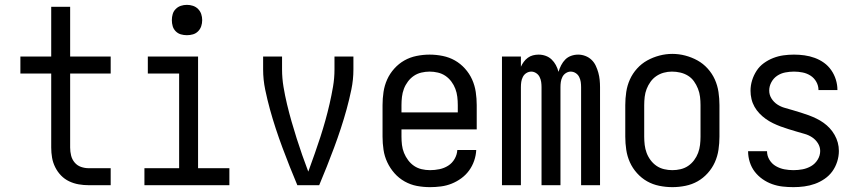

<svg xmlns="http://www.w3.org/2000/svg" viewBox="-20 -763 3540 791"><path d="M346 0Q325 0 304.5 -3.5Q284 -7 265 -16Q246 -25 231.5 -40Q217 -55 207.5 -74Q198 -93 194.5 -113.5Q191 -134 191 -155V-460H64V-530H191V-735H269V-530H436V-460H269V-155Q269 -138 273 -122Q277 -106 287.5 -93.5Q298 -81 313.5 -75.5Q329 -70 346 -70H436V0Z M575 0V-70H718V-460H589V-530H796V-70H925V0ZM750 -618Q737 -618 725 -621.5Q713 -625 704 -634Q695 -643 691.5 -655Q688 -667 688 -680Q688 -693 691.5 -705Q695 -717 704 -726Q713 -735 725 -739Q737 -743 750 -743Q763 -743 775 -739Q787 -735 796 -726Q805 -717 809 -705Q813 -693 813 -680Q813 -667 809 -655Q805 -643 796 -634Q787 -625 775 -621.5Q763 -618 750 -618Z M1205 0Q1189 -38 1173.5 -77Q1158 -116 1143.5 -155Q1129 -194 1116 -233.5Q1103 -273 1092 -313Q1081 -353 1072.5 -394Q1064 -435 1064 -477V-530H1142V-477Q1142 -441 1148 -405Q1154 -369 1162.5 -333.5Q1171 -298 1181 -263Q1191 -228 1202 -193.5Q1213 -159 1225 -124.5Q1237 -90 1250 -56L1253 -64Q1265 -97 1277 -131Q1289 -165 1300 -199Q1311 -233 1320.5 -267Q1330 -301 1338 -336Q1346 -371 1352 -406Q1358 -441 1358 -477V-530H1436V-477Q1436 -435 1427.5 -394Q1419 -353 1408 -313Q1397 -273 1384 -233.5Q1371 -194 1356.5 -155Q1342 -116 1326.5 -77Q1311 -38 1295 0Z M1752 8Q1724 8 1697.5 3Q1671 -2 1647 -15.5Q1623 -29 1605 -49.5Q1587 -70 1575.5 -94.5Q1564 -119 1560 -146Q1556 -173 1556 -200V-330Q1556 -357 1560 -384Q1564 -411 1575 -435.5Q1586 -460 1604.5 -480.5Q1623 -501 1646 -514Q1669 -527 1696 -532.5Q1723 -538 1750 -538Q1777 -538 1804 -532.5Q1831 -527 1854 -514Q1877 -501 1895.5 -480.5Q1914 -460 1925 -435.5Q1936 -411 1940 -384Q1944 -357 1944 -330V-230H1634V-200Q1634 -183 1636 -166Q1638 -149 1644.5 -133Q1651 -117 1661.5 -103Q1672 -89 1686 -79.5Q1700 -70 1717 -66Q1734 -62 1752 -62Q1771 -62 1790.5 -66Q1810 -70 1826.5 -80.5Q1843 -91 1853 -108.5Q1863 -126 1864 -145H1942Q1941 -123 1933.5 -101Q1926 -79 1912.5 -60.5Q1899 -42 1880.5 -28.5Q1862 -15 1841 -6.5Q1820 2 1797 5Q1774 8 1752 8ZM1634 -300H1866V-330Q1866 -347 1864 -364Q1862 -381 1856 -397Q1850 -413 1839.5 -427Q1829 -441 1815 -450.5Q1801 -460 1784 -464Q1767 -468 1750 -468Q1733 -468 1716 -464Q1699 -460 1685 -450.5Q1671 -441 1660.5 -427Q1650 -413 1644 -397Q1638 -381 1636 -364Q1634 -347 1634 -330Z M2048 0V-530H2126V-488Q2131 -499 2138 -508.5Q2145 -518 2154.5 -525Q2164 -532 2175.5 -535Q2187 -538 2199 -538Q2214 -538 2228 -533Q2242 -528 2252.5 -518Q2263 -508 2270 -495Q2277 -482 2281 -467Q2285 -481 2292 -494.5Q2299 -508 2309 -518Q2319 -528 2333 -533Q2347 -538 2362 -538Q2377 -538 2391.5 -532.5Q2406 -527 2417 -516.5Q2428 -506 2434.5 -492Q2441 -478 2445 -463.5Q2449 -449 2450.5 -434Q2452 -419 2452 -404V0H2374V-404Q2374 -415 2372.5 -425.5Q2371 -436 2366 -446Q2361 -456 2351.5 -462Q2342 -468 2331 -468Q2321 -468 2311.5 -462Q2302 -456 2297 -446Q2292 -436 2290.5 -425.5Q2289 -415 2289 -404V0H2211V-404Q2211 -415 2209.5 -425.5Q2208 -436 2203 -446Q2198 -456 2188.5 -462Q2179 -468 2169 -468Q2158 -468 2148.5 -462Q2139 -456 2134 -446Q2129 -436 2127.5 -425.5Q2126 -415 2126 -404V0Z M2750 8Q2723 8 2696 2.5Q2669 -3 2646 -16Q2623 -29 2604.5 -49.5Q2586 -70 2575 -94.5Q2564 -119 2560 -146Q2556 -173 2556 -200V-330Q2556 -357 2560 -384Q2564 -411 2575 -435.5Q2586 -460 2604.5 -480.5Q2623 -501 2646.5 -514Q2670 -527 2696.5 -534Q2723 -541 2750 -541Q2777 -541 2803.5 -534Q2830 -527 2853.5 -514Q2877 -501 2895.5 -480.5Q2914 -460 2925 -435.5Q2936 -411 2940 -384Q2944 -357 2944 -330V-200Q2944 -173 2940 -146Q2936 -119 2925 -94.5Q2914 -70 2895.5 -49.5Q2877 -29 2854 -16Q2831 -3 2804 2.5Q2777 8 2750 8ZM2750 -62Q2767 -62 2784 -66Q2801 -70 2815 -79.5Q2829 -89 2839.5 -103Q2850 -117 2856 -133Q2862 -149 2864 -166Q2866 -183 2866 -200V-330Q2866 -347 2864 -364Q2862 -381 2855.5 -397.5Q2849 -414 2839 -428Q2829 -442 2814.5 -451Q2800 -460 2783 -464Q2766 -468 2748 -468Q2731 -468 2714.5 -463.5Q2698 -459 2684 -449.5Q2670 -440 2660 -426Q2650 -412 2644 -396.5Q2638 -381 2636 -364Q2634 -347 2634 -330V-200Q2634 -183 2636 -166Q2638 -149 2644 -133Q2650 -117 2660.5 -103Q2671 -89 2685 -79.5Q2699 -70 2716 -66Q2733 -62 2750 -62Z M3249 8Q3226 8 3204 5.5Q3182 3 3161 -4.5Q3140 -12 3121.5 -25Q3103 -38 3089.5 -55.5Q3076 -73 3069 -95Q3062 -117 3062 -139Q3062 -139 3062 -139.5Q3062 -140 3062 -140H3140Q3140 -140 3140 -140Q3140 -140 3140 -140Q3140 -121 3150 -104.5Q3160 -88 3176.5 -78.5Q3193 -69 3211.5 -65.5Q3230 -62 3249 -62Q3268 -62 3286.5 -65.5Q3305 -69 3321.5 -78.5Q3338 -88 3348.5 -105Q3359 -122 3359 -141Q3359 -158 3349.5 -173Q3340 -188 3325.5 -197.5Q3311 -207 3294.5 -211.5Q3278 -216 3261.5 -221Q3245 -226 3228.5 -231Q3212 -236 3196 -242Q3180 -248 3164.5 -255.5Q3149 -263 3135 -273Q3121 -283 3109 -295.5Q3097 -308 3088.5 -323Q3080 -338 3076 -355Q3072 -372 3072 -389Q3072 -411 3078.5 -432Q3085 -453 3097 -471.5Q3109 -490 3127 -503Q3145 -516 3165.5 -524Q3186 -532 3207.5 -535Q3229 -538 3251 -538Q3273 -538 3294.5 -535Q3316 -532 3336.5 -524.5Q3357 -517 3374.5 -504.5Q3392 -492 3404.5 -474Q3417 -456 3423.5 -435Q3430 -414 3430 -393Q3430 -393 3430 -392.5Q3430 -392 3430 -392H3352Q3352 -392 3352 -392Q3352 -392 3352 -392Q3352 -410 3343 -426Q3334 -442 3319 -451.5Q3304 -461 3286.5 -464.5Q3269 -468 3251 -468Q3233 -468 3215 -464.5Q3197 -461 3182 -451Q3167 -441 3158 -424.5Q3149 -408 3149 -390Q3149 -372 3158.5 -357Q3168 -342 3182.5 -332.5Q3197 -323 3213.5 -318.5Q3230 -314 3246.5 -309Q3263 -304 3279.5 -299Q3296 -294 3312 -288Q3328 -282 3343.5 -274.5Q3359 -267 3373 -257Q3387 -247 3398.5 -234.5Q3410 -222 3418.5 -207Q3427 -192 3431.5 -175.5Q3436 -159 3436 -141Q3436 -119 3429 -97Q3422 -75 3409 -57Q3396 -39 3377 -26Q3358 -13 3337 -5.5Q3316 2 3293.5 5Q3271 8 3249 8Z"/></svg>

Font: iosevka_custom_sans_ss08
Style: Regular
Weight: 400
Designer: Belleve Invis
Foundry: Belleve Invis
Version: Version 10.3.0; ttfautohint (v1.8.3)